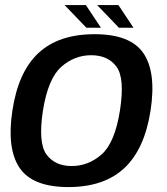

<svg xmlns="http://www.w3.org/2000/svg" viewBox="-20 -734 661 758"><path d="M250 4.5Q391 4.5 471 -70.5Q551 -145.5 574.5 -298Q597.5 -449 546.2 -524Q495 -599 353.5 -599Q212 -599 132 -524.8Q52 -450.5 29 -298Q6 -147.5 57.2 -71.5Q108.5 4.5 250 4.5ZM263 -78.5Q197 -78.5 163.5 -124.2Q130 -170 149.5 -297.5Q170 -424.5 222 -470.2Q274 -516 340 -516Q406.5 -516 440 -470.5Q473.5 -425 453.5 -297.5Q433.5 -170.5 381.2 -124.5Q329 -78.5 263 -78.5ZM449.5 -624.5H507L447.5 -714H363.5ZM321 -624.5H378.5L319 -714H235Z"/></svg>

Font: Anybody Thin Medium
Style: Italic
Weight: 500
Italic angle: -10°
Version: Version 1.113;gftools[0.9.25]